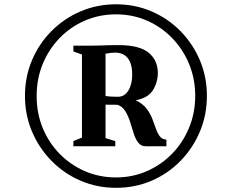

<svg xmlns="http://www.w3.org/2000/svg" viewBox="-20 -937 1082 896"><path d="M96.5 -489.5Q96.5 -579 129.5 -656.5Q162.5 -734 220.8 -792.5Q279 -851 356.2 -884Q433.5 -917 521.5 -917Q610 -917 687 -884Q764 -851 822 -792Q880 -733 912.8 -655.8Q945.5 -578.5 945.5 -489.5Q945.5 -400.5 912.8 -322.8Q880 -245 822 -185.8Q764 -126.5 687 -93.5Q610 -60.5 521.5 -60.5Q433.5 -60.5 356.5 -93.5Q279.5 -126.5 221 -185.8Q162.5 -245 129.5 -322.8Q96.5 -400.5 96.5 -489.5ZM151 -489Q151 -409 179.2 -340Q207.5 -271 258.2 -219.2Q309 -167.5 376.2 -138.2Q443.5 -109 521.5 -109Q598.5 -109 665.8 -138.5Q733 -168 783.5 -220Q834 -272 862.5 -341.2Q891 -410.5 891 -489.5Q891 -568.5 862.8 -637.5Q834.5 -706.5 784 -758.8Q733.5 -811 666.5 -840.5Q599.5 -870 521.5 -870Q443.5 -870 376 -840.8Q308.5 -811.5 258 -759.2Q207.5 -707 179.2 -638Q151 -569 151 -489ZM362.5 -295V-682.5L322.5 -697V-724H415Q436 -724 452.2 -724.8Q468.5 -725.5 486.8 -726Q505 -726.5 532.5 -726.5Q631 -726.5 673.8 -691Q716.5 -655.5 716.5 -596.5Q716.5 -553.5 694 -516.8Q671.5 -480 613.5 -469Q645 -454 662.8 -431.5Q680.5 -409 690.2 -384Q700 -359 707.5 -337Q715 -315 725.8 -300.8Q736.5 -286.5 756.5 -285.5V-254.5H660Q638 -254.5 625 -271.5Q612 -288.5 603.8 -314.8Q595.5 -341 587 -368.5Q578.5 -396 565 -418Q551.5 -440 528.5 -448L472.5 -448.5V-292.5L518 -278.5V-254.5H322.5V-278.5ZM472.5 -489Q480.5 -487.5 490.8 -486.8Q501 -486 511.8 -485.8Q522.5 -485.5 531.5 -485.5Q561 -485.5 579 -514.5Q597 -543.5 597 -588.5Q597 -639 576.5 -665.2Q556 -691.5 516.5 -691.5Q508 -691.5 496.5 -690.2Q485 -689 472.5 -686.5Z"/></svg>

Font: Merriweather 120pt Black
Style: Regular
Weight: 900
Designer: Eben Sorkin
Foundry: Eben Sorkin
Version: Version 2.100